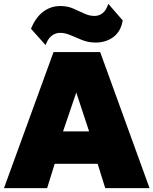

<svg xmlns="http://www.w3.org/2000/svg" viewBox="-22 -968 789 988"><path d="M-1.5 0 253.5 -700H493.5L747.5 0H519.5L480.5 -125H259.5L220.5 0ZM302.5 -292H436.5L370.5 -492ZM212.5 -736 137.5 -820Q161 -878 200 -907.5Q239 -937 288.5 -937Q325 -937 354.5 -924.2Q384 -911.5 410.5 -898.8Q437 -886 464.5 -886Q488 -886 506.2 -900.5Q524.5 -915 535.5 -948L609.5 -863Q600 -806 561.5 -777.5Q523 -749 470.5 -749Q433.5 -749 401.8 -761.5Q370 -774 341.8 -786.5Q313.5 -799 287.5 -799Q263.5 -799 244 -784Q224.5 -769 212.5 -736Z"/></svg>

Font: Geologica Cursive Black
Style: Regular
Weight: 900
Designer: Sindre Bremnes, Frode Helland
Foundry: Monokrom Skriftforlag AS
Version: Version 1.010;gftools[0.9.28]